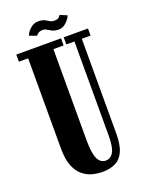

<svg xmlns="http://www.w3.org/2000/svg" viewBox="-155 -894 733 978"><g transform="rotate(-20 211.0 -404.5)"><path d="M226.5 12Q201 12 173 5Q145 -2 121 -21.5Q97 -41 82.2 -77.5Q67.5 -114 67.5 -173V-661.5H17.5V-700H260V-661.5H204.5V-167.5Q204.5 -99 218.5 -67.8Q232.5 -36.5 262.5 -36.5Q273.5 -36.5 283.5 -41.8Q293.5 -47 301.8 -59.8Q310 -72.5 314.2 -94.8Q318.5 -117 318.5 -151.5V-661.5H274.5V-700H406V-661.5H358.5V-148Q358.5 -87 342.8 -52Q327 -17 297.5 -2.5Q268 12 226.5 12ZM264.5 -746Q244 -746 231 -752.5Q218 -759 208 -765.5Q198 -772 187.5 -772Q170 -772 161.2 -765.2Q152.5 -758.5 150 -754L110.5 -768.5Q113.5 -778 123 -790.2Q132.5 -802.5 146.8 -811.8Q161 -821 178 -821Q200.5 -821 212.8 -815Q225 -809 234.8 -802.5Q244.5 -796 259.5 -796Q277 -796 284 -802.8Q291 -809.5 293.5 -814.5L331.5 -798.5Q330 -792.5 321 -779.8Q312 -767 297.8 -756.5Q283.5 -746 264.5 -746Z"/></g></svg>

Font: Imbue Thin 10pt ExtraBold
Style: Regular
Weight: 800
Version: Version 1.102